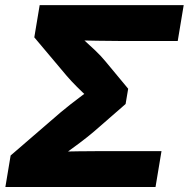

<svg xmlns="http://www.w3.org/2000/svg" viewBox="-20 -748 755 768"><path d="M1.5 0 22.5 -126 222.2 -298.3Q239.7 -313 261.7 -330.3Q283.7 -347.7 307.1 -365Q330.6 -382.3 351.8 -397.7Q373 -413.1 389.2 -423.8L372.1 -321.8Q356.4 -335.9 333.3 -357.2Q310.1 -378.4 286.9 -401.6Q263.7 -424.8 247.1 -444.3L117.2 -598.6L138.7 -727.5H714.8L690.9 -584H464.8Q417.5 -584 369.1 -585Q320.8 -585.9 275.9 -586.9L274.9 -625.5Q293 -608.4 315.9 -587.9Q338.9 -567.4 361.8 -545.4Q384.8 -523.4 402.3 -502L492.7 -393.1L482.4 -332L357.4 -223.1Q330.6 -200.2 299.3 -176.8Q268.1 -153.3 237.8 -131.6Q207.5 -109.9 184.6 -91.8L198.2 -141.1Q244.1 -142.1 293.7 -142.8Q343.3 -143.6 391.6 -143.6H626L602.1 0Z"/></svg>

Font: Inter 20pt ExtraBold
Style: Italic
Weight: 800
Italic angle: -9.3988°
Version: Version 4.001;git-66647c0bb